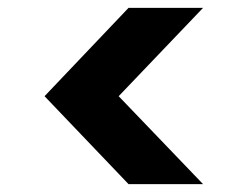

<svg xmlns="http://www.w3.org/2000/svg" viewBox="-20 -524 628 487"><path d="M495 -57H306L93 -280L306 -504H495L281 -280Z"/></svg>

Font: DM Sans Black
Style: Regular
Weight: 900
Designer: Colophon Foundry, Jonny Pinhorn
Foundry: Colophon Foundry
Version: Version 4.004; ttfautohint (v1.8.4.7-5d5b)